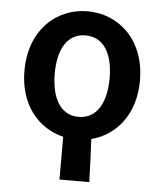

<svg xmlns="http://www.w3.org/2000/svg" viewBox="-50 -548 646 770"><g transform="rotate(5 272.5 -163.0)"><path d="M272 -79C200 -79 162 -144 162 -245C162 -343 200 -407 272 -407C345 -407 383 -343 383 -245C383 -144 345 -79 272 -79ZM218 178H338C336 114 334 65 331 5C429 -20 505 -108 505 -245C505 -410 397 -504 272 -504C148 -504 40 -410 40 -245C40 -106 118 -18 218 6Z"/></g></svg>

Font: Source Sans Pro Semibold
Style: Regular
Weight: 600
Designer: Paul D. Hunt
Foundry: Adobe Systems Incorporated
Version: Version 3.006;hotconv 1.0.111;makeotfexe 2.5.65597